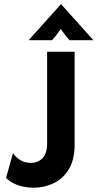

<svg xmlns="http://www.w3.org/2000/svg" viewBox="-20 -868 459 902"><path d="M138.2 13.9Q113.9 13.9 89.9 9Q66 4.2 45.1 -6.2Q24.3 -16.7 8.3 -31.9L41 -148.6Q54.9 -127.8 76.4 -115.3Q97.9 -102.8 125 -102.8Q157.6 -102.8 179.5 -124.3Q201.4 -145.8 201.4 -196.5V-625H330.6V-187.5Q330.6 -118.1 303.5 -73.3Q276.4 -28.5 232.3 -7.3Q188.2 13.9 138.2 13.9ZM114.6 -679.2 266 -847.9H267.4L418.8 -679.2H306.2Q295.1 -691.7 285.4 -704.2Q275.7 -716.7 265.3 -731.9Q254.9 -716.7 245.5 -704.2Q236.1 -691.7 224.3 -679.2Z"/></svg>

Font: Afacad Flux
Style: Bold
Weight: 700
Designer: Kristian Moeller
Foundry: Dicotype
Version: Version 1.100